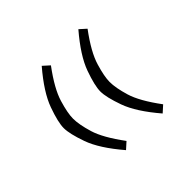

<svg xmlns="http://www.w3.org/2000/svg" viewBox="-111 -549 684 684"><g transform="rotate(-45 231.0 -207.5)"><path d="M252.9 -207.5Q252.9 -236.3 272.9 -292.2Q293 -348.1 354.5 -419.9L378.9 -397.9Q328.6 -330.1 314.5 -282.7Q300.3 -235.4 300.3 -208Q300.3 -178.2 314.2 -131.8Q328.1 -85.4 378.9 -17.1L354.5 4.9Q292.5 -67.4 272.7 -123Q252.9 -178.7 252.9 -207.5ZM68.4 -207.5Q68.4 -236.3 88.4 -292.2Q108.4 -348.1 169.9 -419.9L194.3 -397.9Q144 -330.1 129.9 -282.7Q115.7 -235.4 115.7 -208Q115.7 -178.2 129.6 -131.8Q143.6 -85.4 194.3 -17.1L169.9 4.9Q107.9 -67.4 88.1 -123Q68.4 -178.7 68.4 -207.5Z"/></g></svg>

Font: Vazir Thin WOL
Style: Thin-WOL
Weight: 100
Designer: Saber Rastikerdar
Foundry: Saber Rastikerdar
Version: Version 30.0.0